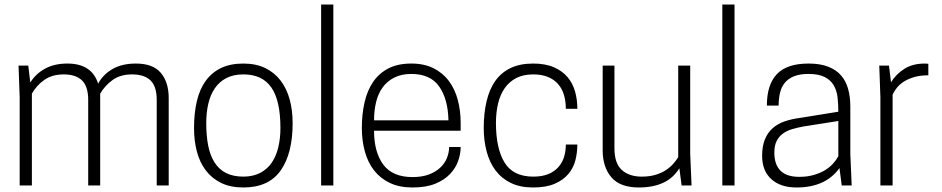

<svg xmlns="http://www.w3.org/2000/svg" viewBox="-20 -820 4167 849"><path d="M726 0H673V-378Q673 -438 645.5 -464.5Q618 -491 564 -491Q513 -491 479 -467Q445 -443 423 -406V0H370V-378Q370 -438 342.5 -464.5Q315 -491 262 -491Q211 -491 176.5 -467Q142 -443 121 -406V0H67V-390L62 -530H105L114 -455Q137 -493 178.5 -516Q220 -539 278 -539Q386 -539 414 -450Q435 -490 477 -514.5Q519 -539 581 -539Q656 -539 691 -498Q726 -457 726 -386Z M1056 9Q999 9 958 -11Q917 -31 890 -66.5Q863 -102 850.5 -150Q838 -198 838 -254Q838 -320 850.5 -373Q863 -426 890 -463Q917 -500 958 -519.5Q999 -539 1056 -539Q1112 -539 1153 -519Q1194 -499 1221 -463.5Q1248 -428 1261 -380Q1274 -332 1274 -276Q1274 -141 1221 -66Q1168 9 1056 9ZM1056 -39Q1099 -39 1130.5 -55.5Q1162 -72 1181.5 -100.5Q1201 -129 1210.5 -168.5Q1220 -208 1220 -254Q1220 -375 1180 -433Q1140 -491 1056 -491Q1012 -491 980.5 -474.5Q949 -458 929.5 -429Q910 -400 901 -361Q892 -322 892 -276Q892 -220 900.5 -176.5Q909 -133 928.5 -102Q948 -71 979.5 -55Q1011 -39 1056 -39Z M1454 0H1400V-800H1454Z M1804 9Q1746 9 1704 -11Q1662 -31 1634.5 -66Q1607 -101 1593.5 -149.5Q1580 -198 1580 -254Q1580 -315 1592 -367.5Q1604 -420 1630 -458Q1656 -496 1697.5 -517.5Q1739 -539 1799 -539Q1856 -539 1897.5 -518Q1939 -497 1965.5 -461Q1992 -425 2004.5 -377.5Q2017 -330 2017 -276V-242H1634Q1634 -147 1675 -92Q1716 -37 1804 -37Q1846 -37 1876.5 -48.5Q1907 -60 1927 -79Q1947 -98 1956.5 -122Q1966 -146 1966 -170H2017Q2017 -140 2006 -108.5Q1995 -77 1970 -50.5Q1945 -24 1904.5 -7.5Q1864 9 1804 9ZM1963 -288Q1961 -382 1922 -437.5Q1883 -493 1799 -493Q1755 -493 1723.5 -477Q1692 -461 1672 -433.5Q1652 -406 1643 -368.5Q1634 -331 1634 -288Z M2337 9Q2280 9 2239 -11Q2198 -31 2171.5 -66Q2145 -101 2132 -149.5Q2119 -198 2119 -254Q2119 -319 2131.5 -372Q2144 -425 2170 -462Q2196 -499 2237.5 -519Q2279 -539 2337 -539Q2392 -539 2429.5 -522.5Q2467 -506 2490 -478.5Q2513 -451 2523 -415Q2533 -379 2533 -339H2482Q2482 -372 2474 -399.5Q2466 -427 2448.5 -447.5Q2431 -468 2403.5 -479.5Q2376 -491 2338 -491Q2294 -491 2263 -475Q2232 -459 2212 -430.5Q2192 -402 2182.5 -362.5Q2173 -323 2173 -276Q2173 -164 2211 -101.5Q2249 -39 2338 -39Q2377 -39 2404 -50Q2431 -61 2448.5 -80.5Q2466 -100 2474 -125.5Q2482 -151 2482 -181H2533Q2533 -146 2524.5 -112Q2516 -78 2493.5 -51Q2471 -24 2433 -7.5Q2395 9 2337 9Z M2805 9Q2722 9 2683.5 -36Q2645 -81 2645 -155V-530H2697V-164Q2697 -98 2729.5 -68.5Q2762 -39 2818 -39Q2851 -39 2877 -46.5Q2903 -54 2922.5 -66.5Q2942 -79 2956 -94.5Q2970 -110 2979 -125V-530H3032V-140L3038 0H2994L2984 -76Q2957 -32 2912 -11.5Q2867 9 2805 9Z M3228 0H3174V-800H3228Z M3502 9Q3431 9 3390.5 -28Q3350 -65 3350 -131Q3350 -173 3362 -203Q3374 -233 3396.5 -253Q3419 -273 3450 -283.5Q3481 -294 3520 -299L3687 -326Q3687 -360 3683.5 -390Q3680 -420 3666.5 -443Q3653 -466 3626.5 -479.5Q3600 -493 3555 -493Q3516 -493 3490.5 -482.5Q3465 -472 3450 -453.5Q3435 -435 3429 -409Q3423 -383 3423 -353H3371Q3371 -446 3415.5 -492.5Q3460 -539 3555 -539Q3607 -539 3642.5 -525Q3678 -511 3699.5 -486Q3721 -461 3730.5 -426Q3740 -391 3740 -350V-140L3746 0H3702L3692 -77Q3631 9 3502 9ZM3514 -38Q3550 -38 3579 -46.5Q3608 -55 3629 -68Q3650 -81 3664.5 -97.5Q3679 -114 3687 -129V-285L3534 -261Q3507 -256 3483 -249Q3459 -242 3441.5 -229Q3424 -216 3414 -196Q3404 -176 3404 -145Q3404 -93 3431 -65.5Q3458 -38 3514 -38Z M3927 0H3873V-390L3868 -530H3911L3920 -456Q3941 -491 3978 -515Q4015 -539 4070 -539Q4074 -539 4077.5 -538.5Q4081 -538 4085 -538V-487Q4049 -487 4022 -479Q3995 -471 3976.5 -459Q3958 -447 3946 -432Q3934 -417 3927 -402Z"/></svg>

Font: Tanohe Sans Light
Style: Regular
Weight: 300
Designer: Village Type and Design LLC & Cristiano Sobral
Foundry: Cooper Hewitt Smithsonian Design Museum
Version: Version 1.00;September 29, 2021;FontCreator 13.0.0.2655 64-b